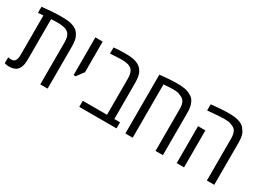

<svg xmlns="http://www.w3.org/2000/svg" viewBox="-32 -1205 2390 1774"><g transform="rotate(30 1162.5 -318.5)"><path d="M59.6 2.4Q49.8 2.4 38.6 0.5Q27.3 -1.5 15.1 -4.9V-68.8Q34.2 -64.5 49.8 -64.5Q78.6 -64.5 91.1 -85Q103.5 -105.5 103.5 -143.1V-565.9Q89.8 -565.4 75.7 -564Q61.5 -562.5 47.9 -561V-626.5Q82 -630.4 117.4 -633.3Q152.8 -636.2 186 -638.2Q219.2 -640.1 246.6 -640.1Q286.6 -640.1 313 -637.9Q339.4 -635.7 358.4 -630.6Q377.4 -625.5 395 -617.7Q415 -607.9 428.7 -594.7Q442.4 -581.5 452.1 -562Q464.8 -542 470 -513.9Q475.1 -485.8 475.1 -449.7V0H397V-448.7Q397 -506.8 376.2 -534.2Q355.5 -561.5 311.5 -568.8Q293 -573.2 263.7 -574.2Q250.5 -574.2 230 -573.7Q209.5 -573.2 182.1 -571.8V-143.1Q182.1 -117.2 179 -95.9Q175.8 -74.7 168.5 -57.6Q157.2 -29.3 134.8 -15.6Q120.1 -5.9 101.1 -1.7Q82 2.4 59.6 2.4Z M620.6 -228V-630.4H698.7V-303.7L642.1 -228Z M813 0V-64.9H1071.3V-448.7Q1071.3 -507.8 1050.5 -535.9Q1029.8 -564 985.4 -570.3Q975.1 -572.3 962.6 -573.2Q950.2 -574.2 935.1 -574.2Q909.2 -574.2 881.6 -572.8Q854 -571.3 812.5 -567.9V-633.8Q843.8 -636.7 873.5 -638.4Q903.3 -640.1 932.6 -640.1Q973.6 -640.1 1001 -636.7Q1028.3 -633.3 1051.8 -625.5Q1078.1 -616.2 1096.9 -600.8Q1115.7 -585.4 1127.4 -563Q1135.3 -549.8 1140.1 -532.2Q1145 -514.6 1147.2 -493.7Q1149.4 -472.7 1149.4 -449.7V-64.9H1210.4V0Z M1304.7 0V-627.4Q1318.8 -629.4 1335.4 -630.9Q1352.1 -632.3 1371.1 -634.3Q1405.3 -637.2 1434.8 -638.7Q1464.4 -640.1 1487.8 -640.1Q1538.6 -640.1 1572.3 -633.8Q1606 -627.4 1633.3 -611.3Q1652.3 -602.1 1665 -588.9Q1677.7 -575.7 1686 -556.2Q1696.3 -535.6 1700.7 -509.3Q1705.1 -482.9 1705.1 -448.7V0H1626.5V-448.7Q1626.5 -498 1609.9 -524.4Q1593.3 -550.8 1559.1 -561Q1545.9 -568.8 1527.1 -571.5Q1508.3 -574.2 1482.4 -574.2Q1463.9 -574.2 1439.2 -573Q1414.6 -571.8 1382.8 -568.8V0Z M2174.3 0V-448.7Q2174.3 -498.5 2158 -525.1Q2141.6 -551.8 2106.4 -562Q2093.3 -569.3 2074 -571.8Q2054.7 -574.2 2030.8 -574.2Q2005.9 -574.2 1963.6 -571.3Q1921.4 -568.4 1852.5 -562V-627.4Q1871.1 -629.9 1889.9 -631.6Q1908.7 -633.3 1927.7 -634.8Q1962.4 -637.7 1989 -638.9Q2015.6 -640.1 2035.2 -640.1Q2079.1 -640.1 2108.2 -636Q2137.2 -631.8 2162.6 -621.6Q2183.1 -613.3 2197.8 -601.1Q2212.4 -588.9 2222.7 -569.8Q2239.7 -549.3 2246.3 -520Q2252.9 -490.7 2252.9 -448.7V0ZM1852.5 0V-394.5H1930.7V0Z"/></g></svg>

Font: Open Sans SemiCondensed
Style: Regular
Weight: 400
Width: 4
Designer: Monotype Design Team
Foundry: Monotype Imaging Inc.
Version: Version 3.000